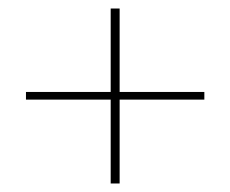

<svg xmlns="http://www.w3.org/2000/svg" viewBox="-20 -516 540 451"><path d="M240 -85V-496H261V-85ZM41 -282V-300H460V-282Z"/></svg>

Font: DM Sans 11pt Thin
Style: Regular
Weight: 250
Version: Version 4.004;gftools[0.9.30]